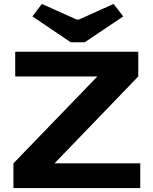

<svg xmlns="http://www.w3.org/2000/svg" viewBox="-20 -952 776 972"><path d="M338 -738 144 -869 192 -932 368 -853H379L555 -932L604 -869L409 -738ZM690 -125V0H48V-125L473 -565H57V-690H680V-565L256 -125Z"/></svg>

Font: Exo 2 Expanded
Style: Bold
Weight: 700
Width: 7
Designer: Natanael Gama
Version: Version 1.001;PS 001.001;hotconv 1.0.70;makeotf.lib2.5.58329